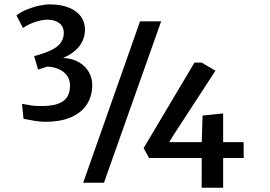

<svg xmlns="http://www.w3.org/2000/svg" viewBox="-20 -846 1250 889"><path d="M1013.2 -114.3V23.4H913.6L914.1 -114.3H670.4L645 -160.2L880.4 -556.2H913.6L977.5 -518.6L784.2 -221.7L763.7 -188H914.1V-189.5L918 -311L1013.2 -320.8V-188H1107.9L1108.4 -114.3ZM173.3 -355Q241.2 -355 272.7 -377.9Q304.2 -400.9 304.2 -449.7Q304.2 -488.3 275.4 -511.7Q246.6 -535.2 199.2 -537.6L156.2 -523.9L138.2 -586.4Q152.8 -589.4 174.8 -596.9Q196.8 -604.5 213.9 -612.3Q275.4 -640.1 275.4 -693.4Q275.4 -723.1 254.4 -739Q233.4 -754.9 199.7 -754.9Q175.3 -754.9 143.3 -744.4Q111.3 -733.9 86.4 -716.3L56.2 -774.4Q76.7 -791 106 -802.7Q135.3 -814.5 163.6 -820.1Q191.9 -825.7 209 -825.7Q263.7 -825.7 300.5 -810.1Q337.4 -794.4 355.5 -768.3Q373.5 -742.2 373.5 -709.5Q373.5 -667 348.1 -633.3Q322.8 -599.6 272 -577.6Q315.4 -575.7 345.9 -557.6Q376.5 -539.6 391.8 -511.5Q407.2 -483.4 407.2 -452.6Q407.2 -403.8 384 -365.5Q360.8 -327.1 312.3 -304.7Q263.7 -282.2 190.9 -282.2Q167 -282.2 143.6 -285.9Q120.1 -289.6 88.9 -295.9L82 -365.2Q111.8 -359.4 128.7 -357.2Q145.5 -355 173.3 -355ZM628.4 -747.1H726.1L461.4 0H365.2Z"/></svg>

Font: Merriweather Sans
Style: Regular
Weight: 400
Designer: Eben Sorkin
Foundry: Eben Sorkin
Version: Version 1.006; ttfautohint (v1.4.1) -l 6 -r 50 -G 0 -x 11 -H